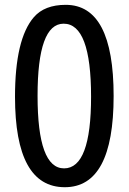

<svg xmlns="http://www.w3.org/2000/svg" viewBox="-20 -783 540 806"><path d="M255.9 -762.7Q457 -762.7 457 -379.9Q457 2.9 252 2.9Q43 2.9 43 -377Q43 -619.1 122.1 -710.9Q167 -762.7 255.9 -762.7ZM247.1 -683.6Q137.7 -683.6 137.7 -380.9Q137.7 -76.2 249 -76.2Q362.3 -76.2 362.3 -377Q362.3 -683.6 247.1 -683.6Z"/></svg>

Font: MotoyaLCedar
Style: W3 mono
Weight: 400
Version: Version 1.01